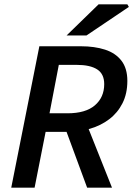

<svg xmlns="http://www.w3.org/2000/svg" viewBox="-20 -868 616 888"><path d="M32 0 162 -654H355Q417 -654 465.5 -638.5Q514 -623 541.5 -587.5Q569 -552 569 -494Q569 -435 546.5 -390.5Q524 -346 485 -316.5Q446 -287 396 -272.5Q346 -258 290 -258H191L140 0ZM209 -344H292Q376 -344 419 -381Q462 -418 462 -479Q462 -526 429.5 -547Q397 -568 334 -568H252ZM383 0 279 -282 359 -349 498 0ZM288 -704 436 -848H569L576 -836L380 -704Z"/></svg>

Font: Source Sans 3 ExtraLight SemiBold
Style: Italic
Weight: 600
Italic angle: -11°
Version: Version 3.052;hotconv 1.1.0;makeotfexe 2.6.0